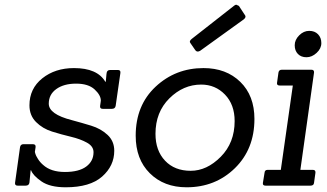

<svg xmlns="http://www.w3.org/2000/svg" viewBox="-20 -788 1389 815"><path d="M259 7Q192 7 156 -18Q120 -43 112 -65H110Q105 -16 105 -13Q103 0 89 0H55Q42 0 44 -13L65 -163Q67 -176 80 -176H119Q133 -176 131 -163L128 -143Q129 -140 130.5 -134Q132 -128 141 -113.5Q150 -99 163 -88Q196 -58 255.5 -58Q315 -58 346 -81Q377 -104 377 -142Q377 -167 349 -182.5Q321 -198 281 -207.5Q241 -217 201 -229.5Q161 -242 133 -270Q105 -298 105 -341Q105 -412 159.5 -455.5Q214 -499 294 -499Q393 -499 427 -441H429Q432 -473 432 -474Q433 -491 448 -491H480Q493 -491 491 -478L471 -339Q469 -326 455 -326H416Q403 -326 405 -339L407 -353Q408 -357 408 -361Q408 -384 381.5 -408.5Q355 -433 303 -433Q251 -433 219 -410Q187 -387 187 -348Q187 -303 285 -278Q326 -267 367 -254.5Q408 -242 436.5 -215.5Q465 -189 465 -148Q465 -84 413.5 -38.5Q362 7 259 7Z M1015 -706 829 -572Q816 -565 809 -575L789 -604Q781 -613 794 -623L974 -764Q979 -768 983 -768L994 -763L1019 -725Q1027 -716 1015 -706ZM772 7Q676 7 616 -52.5Q556 -112 556 -212Q556 -341 640.5 -420Q725 -499 844 -499Q940 -499 1000 -440.5Q1060 -382 1060 -283Q1060 -155 977 -74Q894 7 772 7ZM976 -274Q976 -344 935 -386.5Q894 -429 834 -429Q758 -429 699 -370.5Q640 -312 640 -220Q640 -149 680.5 -106Q721 -63 789.5 -63Q858 -63 917 -122.5Q976 -182 976 -274Z M1298 0H1107Q1094 0 1096 -12L1103 -55Q1104 -67 1116 -67H1172L1223 -425H1167Q1154 -425 1156 -437L1162 -480Q1164 -492 1176 -492H1302Q1314 -492 1313 -480L1255 -67H1308Q1320 -67 1319 -55L1313 -12Q1312 0 1298 0ZM1292.5 -657Q1316 -657 1330 -642.5Q1344 -628 1344 -605Q1344 -582 1324 -563.5Q1304 -545 1281 -545Q1258 -545 1244.5 -559Q1231 -573 1231 -596Q1231 -619 1250 -638Q1269 -657 1292.5 -657Z"/></svg>

Font: Sanchez
Style: Italic
Weight: 400
Designer: Daniel Hernández
Foundry: LatinoType
Version: Version 1.001